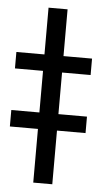

<svg xmlns="http://www.w3.org/2000/svg" viewBox="-95 -761 420 795"><g transform="rotate(5 115.0 -363.5)"><path d="M153.3 -727.1V0H74.2V-727.1ZM-42.5 -464.4V-532.7H272V-464.4ZM-42.5 -223.1V-291.5H272V-223.1Z"/></g></svg>

Font: Inter 20pt
Style: Regular
Weight: 400
Version: Version 4.001;git-66647c0bb